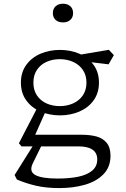

<svg xmlns="http://www.w3.org/2000/svg" viewBox="-20 -774 660 1006"><path d="M68.5 166.5 56.5 143 158.5 -19.5H201.5L152 81.5Q131 124.5 165 143Q199 161.5 281 161.5Q344.5 161.5 390.8 151.8Q437 142 463.2 119.8Q489.5 97.5 489.5 61.5Q489.5 27 464.5 10Q439.5 -7 391 -7H92.5L79 -23.5L179 -216.5L221.5 -196L158 -53.5L149 -68H405.5Q452.5 -68 486 -58.8Q519.5 -49.5 539.2 -25.2Q559 -1 559 42Q559 101.5 521.5 139.5Q484 177.5 423.2 194.5Q362.5 211.5 291 211.5Q221.5 211.5 168.2 199Q115 186.5 68.5 166.5ZM89.5 -341Q89.5 -395.5 117.8 -434.2Q146 -473 192.8 -492.8Q239.5 -512.5 294 -512.5Q348.5 -512.5 395.2 -492.8Q442 -473 470.2 -434.2Q498.5 -395.5 498.5 -341Q498.5 -286.5 470.2 -247.8Q442 -209 395.2 -189.2Q348.5 -169.5 294 -169.5Q239.5 -169.5 192.8 -189.2Q146 -209 117.8 -247.8Q89.5 -286.5 89.5 -341ZM433 -341Q433 -380 414 -407.8Q395 -435.5 363 -449.8Q331 -464 293 -464Q255 -464 223.5 -449.8Q192 -435.5 173.5 -407.8Q155 -380 155 -341Q155 -302 173.5 -274.2Q192 -246.5 223.5 -232.2Q255 -218 293 -218Q331 -218 363 -232.2Q395 -246.5 414 -274.2Q433 -302 433 -341ZM420 -452.5 382 -484.5 550.5 -513 576.5 -485 549 -437ZM257 -705.5Q257 -728.5 271.8 -741.5Q286.5 -754.5 310 -754.5Q333.5 -754.5 348.2 -741.5Q363 -728.5 363 -705.5Q363 -682.5 348.2 -669.5Q333.5 -656.5 310 -656.5Q294.5 -656.5 282.5 -662.2Q270.5 -668 263.8 -679.2Q257 -690.5 257 -705.5Z"/></svg>

Font: Monaspace Xenon Var ExtraLight
Style: Regular
Weight: 200
Designer: Riley Cran and the Lettermatic Team
Version: Version 1.200 (Monaspace Xenon Var)